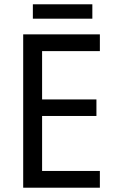

<svg xmlns="http://www.w3.org/2000/svg" viewBox="-20 -874 540 894"><path d="M410 -854H133V-787H410ZM445 0V-78H176V-334H429V-411H176V-636H445V-714H88V0Z"/></svg>

Font: Noto Sans Sinhala SemiCondensed
Style: Regular
Weight: 400
Width: 4
Designer: Jelle Bosma - Monotype Design Team
Foundry: Monotype Imaging Inc.
Version: Version 2.006